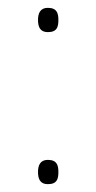

<svg xmlns="http://www.w3.org/2000/svg" viewBox="-20 -555 246 490"><path d="M77 -504C77 -487 82 -473 102 -473C126 -473 129 -487 129 -504C129 -520 126 -535 102 -535C82 -535 77 -520 77 -504ZM77 -116C77 -99 82 -85 102 -85C126 -85 129 -99 129 -116C129 -132 126 -147 102 -147C82 -147 77 -132 77 -116Z"/></svg>

Font: Noto Sans Kannada UI Thin
Style: Regular
Weight: 100
Designer: Jelle Bosma - Monotype Design Team
Foundry: Monotype Imaging Inc.
Version: Version 2.005